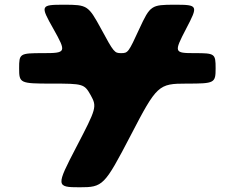

<svg xmlns="http://www.w3.org/2000/svg" viewBox="-20 -533 993 813"><path d="M570 -411C524 -311 522 -308 493 -308C465 -308 462 -311 408 -411C354 -510 350 -513 251 -513C151 -513 150 -510 206 -411C262 -311 261 -308 162 -308C63 -308 61 -306 61 -244C61 -181 64 -179 198 -179C332 -179 337 -178 364 -130C391 -81 389 -75 303 90C217 255 217 260 317 260C416 260 422 254 533 41C644 -173 651 -179 770 -179C889 -179 893 -181 893 -244C893 -306 890 -308 804 -308C717 -308 716 -311 768 -411C820 -510 819 -513 720 -513C620 -513 616 -510 570 -411Z"/></svg>

Font: Hussar Print
Style: Bold
Weight: 700
Foundry: Cannot Into Space Fonts
Version: Version 2.00